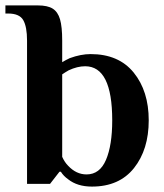

<svg xmlns="http://www.w3.org/2000/svg" viewBox="-40 -680 607 710"><path d="M212 -17Q195 -29 185 -45H180L145 0H60V-530Q60 -581 46 -605.5Q32 -630 -10 -630H-20V-660H100Q136 -660 155 -648Q174 -636 182 -608.5Q190 -581 190 -530V-450Q203 -458 218 -465Q259 -480 295 -480Q399 -480 454.5 -411.5Q510 -343 510 -235Q510 -127 455.5 -58.5Q401 10 300 10Q246 10 212 -17ZM375 -235Q375 -435 275 -435Q246 -435 214 -420Q200 -412 190 -405V-100Q199 -80 212 -67Q242 -35 280 -35Q329 -35 352 -89Q375 -143 375 -235Z"/></svg>

Font: Philosopher
Style: Bold
Weight: 700
Designer: Jovanny Lemonad
Foundry: Jovanny Lemonad
Version: Version 2.000